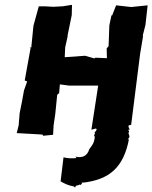

<svg xmlns="http://www.w3.org/2000/svg" viewBox="-20 -553 629 792"><path d="M291 93 296 99C277 101 257 100 242 96L230 195C247 205 262 212 284 216C290 217 281 220 293 219C287 216 297 210 302 212C303 212 301 207 304 211C307 207 316 208 313 213C315 201 323 207 315 199C315 205 327 191 318 201C434 189 490 135 512 21C504 24 506 25 513 14L514 9L510 -4L513 -12L507 -18L515 -17L510 -30L511 -36L521 -38L558 -331L570 -403L569 -407L580 -450L589 -531L521 -524L459 -531L442 -488L440 -491L431 -448L428 -363L420 -353L421 -313L373 -315L369 -312L331 -323L247 -317L249 -358L259 -403V-408L276 -491L277 -533L238 -527L200 -525L163 -527H140L118 -447L109 -357H102L106 -354C98 -310 90 -265 82 -221L92 -217L79 -180L71 -136L61 -86L57 -36L49 -4L155 2L158 7L199 3L201 -35L208 -83L216 -162L224 -169L227 -205L264 -200H385L357 -18L376 -23L379 -18L369 -4H372L368 7L371 11C369 40 357 49 348 63C340 91 318 100 291 93Z"/></svg>

Font: Asimov Print
Style: DIt
Weight: 250
Width: 0
Designer: Google
Version: Version 2.000980: 2014